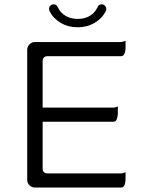

<svg xmlns="http://www.w3.org/2000/svg" viewBox="-20 -864 663 875"><path d="M517.1 -378.9Q506.3 -373.5 495.1 -373.5H174.3V-585.9Q174.3 -596.2 180.2 -602.1Q186 -607.9 196.3 -607.9H530.3Q538.1 -607.9 543 -612.3Q552.2 -622.1 552.2 -650.4V-677.7Q535.6 -672.4 530.8 -672.4Q530.3 -672.4 530.3 -672.4H138.7Q124.5 -672.4 114.3 -661.6Q104 -651.4 104 -636.7V-43.9Q104 -29.8 114.3 -19.5Q124.5 -9.3 138.7 -9.3H530.3Q538.1 -9.3 543 -13.7Q552.2 -23.4 552.2 -51.8V-79.1Q541.5 -73.7 530.3 -73.7H196.3Q186 -73.7 180.2 -79.6Q174.3 -85.4 174.3 -95.7V-309.1H495.1Q502.9 -309.1 507.8 -313.5Q513.2 -319.3 515.6 -333.5Q517.1 -341.8 517.1 -351.6ZM411.1 -759.8Q445.3 -779.8 462.4 -814Q464.4 -817.9 464.4 -822.8Q464.4 -832 458 -838.4Q452.1 -844.2 443.4 -844.2Q435.1 -844.2 429.7 -839.4Q426.8 -835.9 423.8 -829.6Q417.5 -816.4 406.7 -805.2Q378.9 -777.8 334 -777.8Q302.7 -777.8 279.3 -791.5Q255.4 -805.7 243.7 -830.6Q241.2 -835.9 238.3 -839.4Q232.9 -844.2 224.6 -844.2Q215.3 -844.2 209.5 -838.1Q203.6 -832 203.6 -823.2Q203.6 -817.9 205.6 -814Q214.8 -795.4 228 -782.2Q241.2 -769 257.3 -759.3Q291 -739.7 334 -739.7Q377 -739.7 411.1 -759.8Z"/></svg>

Font: YuPearl-ExtraLight
Style: ExtraLight
Weight: 200
Designer: Max Yao
Foundry: Max-Everyday
Version: Version 1.011; ttfautohint (v1.8.3)